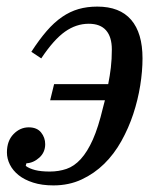

<svg xmlns="http://www.w3.org/2000/svg" viewBox="-20 -550 488 582"><path d="M142 12Q107 12 80.5 3.5Q54 -5 36.5 -19Q19 -33 10 -51Q1 -69 1 -88Q1 -123 21 -143.5Q41 -164 67 -164Q92 -164 104.5 -148.5Q117 -133 117 -113Q117 -88 99 -72Q81 -56 60 -55L58 -47Q69 -39 86.5 -34.5Q104 -30 131 -30Q158 -30 181.5 -38Q205 -46 225 -68Q245 -90 261.5 -127Q278 -164 292 -223L298 -246H132L144 -295H308Q313 -320 316 -345Q319 -370 319 -400Q319 -438 301.5 -458Q284 -478 249 -478Q211 -478 177 -454Q143 -430 105 -373L75 -393Q99 -430 121.5 -456Q144 -482 168 -498.5Q192 -515 218 -522.5Q244 -530 275 -530Q343 -530 377.5 -490Q412 -450 412 -373Q412 -334 405 -290.5Q398 -247 384 -204.5Q370 -162 348 -122.5Q326 -83 296 -53.5Q266 -24 227.5 -6Q189 12 142 12Z"/></svg>

Font: IBM Plex Serif Text
Style: Italic
Weight: 450
Italic angle: -14°
Designer: Mike Abbink, Paul van der Laan, Pieter van Rosmalen
Foundry: Bold Monday
Version: Version 3.001